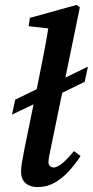

<svg xmlns="http://www.w3.org/2000/svg" viewBox="-20 -750 379 784"><path d="M133 14Q103 14 84.5 -2Q66 -18 66 -49Q66 -64 69.5 -86Q73 -108 80 -143L117 -324L29 -282L42 -343L130 -386L143 -451Q152 -497 161 -542.5Q170 -588 177 -634L97 -643L102 -677L293 -730L306 -720L247 -433L339 -478L326 -416L234 -371L186 -138Q178 -103 178 -88Q178 -77 184.5 -71.5Q191 -66 199 -66Q227 -66 282 -133L309 -113Q289 -82 262.5 -52.5Q236 -23 204 -4.5Q172 14 133 14Z"/></svg>

Font: Source Serif Pro SemiBold
Style: Italic
Weight: 600
Italic angle: -12°
Designer: Frank Grießhammer
Foundry: Adobe Systems Incorporated
Version: Version 3.001;hotconv 1.0.111;makeotfexe 2.5.65597